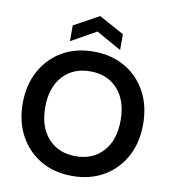

<svg xmlns="http://www.w3.org/2000/svg" viewBox="-98 -1004 987 1101"><g transform="rotate(10 395.5 -453.5)"><path d="M396 12Q291 12 212.5 -34Q134 -80 89.5 -161.5Q45 -243 45 -350Q45 -457 89.5 -538.5Q134 -620 212.5 -666Q291 -712 396 -712Q500 -712 579 -666Q658 -620 702 -538.5Q746 -457 746 -350Q746 -243 702 -161.5Q658 -80 579 -34Q500 12 396 12ZM396 -103Q496 -103 555.5 -169Q615 -235 615 -350Q615 -465 555.5 -531Q496 -597 396 -597Q296 -597 236 -531Q176 -465 176 -350Q176 -235 236 -169Q296 -103 396 -103ZM250 -747V-839L396 -919L542 -839V-747L396 -829Z"/></g></svg>

Font: DeepMind Sans
Style: Bold
Weight: 700
Designer: Jonny Pinhorn / Modifications: Colophon Foundry
Foundry: Colophon Foundry
Version: Version 1.002; ttfautohint (v1.8.2)